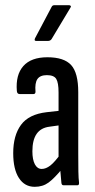

<svg xmlns="http://www.w3.org/2000/svg" viewBox="-20 -715 365 741"><path d="M225 0Q218 0 217 -9Q215 -27 213 -54Q211 -81 211 -100L206 -107V-358Q206 -396 197 -410.5Q188 -425 161 -425Q135 -425 124.5 -410Q114 -395 117 -361Q117 -352 109 -352H56Q46 -352 45 -364Q40 -426 70 -460Q100 -494 163 -494Q227 -494 254.5 -464Q282 -434 282 -359V-121Q282 -81 282.5 -53Q283 -25 285 -11Q286 0 279 0ZM114 6Q75 6 53 -28Q31 -62 31 -124Q31 -192 61 -233Q91 -274 160 -282L214 -288V-232L171 -226Q138 -222 121.5 -198.5Q105 -175 105 -131Q105 -99 114.5 -81Q124 -63 141 -63Q157 -63 174 -76Q191 -89 217 -125L221 -65Q190 -27 167.5 -10.5Q145 6 114 6ZM120 -557Q115 -557 114 -559.5Q113 -562 115 -567L179 -688Q182 -695 190 -695H246Q251 -695 253 -692Q255 -689 251 -684L179 -564Q174 -557 165 -557Z"/></svg>

Font: Sofia Sans Extra Condensed Medium
Style: Regular
Weight: 500
Version: Version 4.100